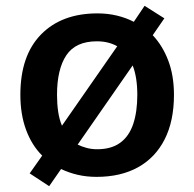

<svg xmlns="http://www.w3.org/2000/svg" viewBox="-20 -598 668 660"><path d="M578 -272Q578 -182 546 -119Q514 -56 454.5 -23Q395 10 312 10Q278 10 247.5 3Q217 -4 190 -17L149 42L82 -2L125 -63Q89 -99 69.5 -152Q50 -205 50 -272Q50 -407 121 -479.5Q192 -552 315 -552Q350 -552 381.5 -544.5Q413 -537 440 -523L477 -578L545 -535L505 -477Q539 -441 558.5 -389.5Q578 -338 578 -272ZM176 -272Q176 -241 180 -214Q184 -187 193 -166L383 -439Q369 -447 351.5 -451.5Q334 -456 313 -456Q240 -456 208 -408Q176 -360 176 -272ZM452 -272Q452 -302 448 -327.5Q444 -353 436 -373L247 -101Q261 -94 278 -89.5Q295 -85 314 -85Q363 -85 393.5 -107.5Q424 -130 438 -172Q452 -214 452 -272Z"/></svg>

Font: Noto Sans Khmer SemiBold
Style: Regular
Weight: 600
Version: Version 2.003